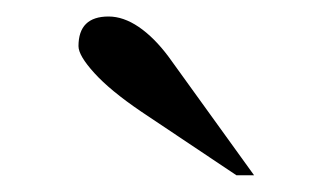

<svg xmlns="http://www.w3.org/2000/svg" viewBox="-20 -732 399 228"><path d="M281.7 -523.9H260.7L147.5 -599.6Q110.8 -624.5 92 -645.3Q73.2 -666 73.2 -677.2Q73.2 -712.4 108.9 -712.4Q126.5 -712.4 144.8 -700Q163.1 -687.5 180.2 -664.6Z"/></svg>

Font: HM XNiloofar
Style: Regular
Weight: 400
Designer: Hossein Movahhedian
Version: Version 2.8, 2015